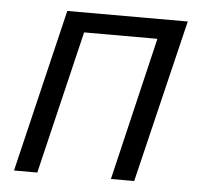

<svg xmlns="http://www.w3.org/2000/svg" viewBox="-43 -563 639 608"><g transform="rotate(5 276.5 -259.0)"><path d="M23 0 147 -518H530L405 0H331L439 -455H206L97 0Z"/></g></svg>

Font: Ubuntu Sans
Style: Italic
Weight: 400
Italic angle: -13.5°
Designer: Dalton Maag Ltd
Foundry: Dalton Maag Ltd
Version: Version 1.006